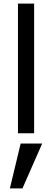

<svg xmlns="http://www.w3.org/2000/svg" viewBox="-20 -742 290 1069"><path d="M80 0H170V-722H80ZM215 57H95L35 307H105Z"/></svg>

Font: Perun
Style: Regular
Weight: 400
Foundry: Copyright (c) Stefan Peev, Context Ltd, 2016
Version: Version 1.089